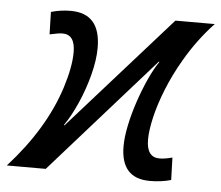

<svg xmlns="http://www.w3.org/2000/svg" viewBox="-88 -579 735 638"><g transform="rotate(5 279.5 -260.0)"><path d="M504.4 0.5Q487.3 5.4 469.7 7.6Q452.1 9.8 433.6 9.8Q336.9 9.8 336.9 -97.7Q336.9 -127.9 345 -166.7Q353 -205.6 366.7 -246.6Q380.4 -287.6 397 -324.5Q413.6 -361.3 431.2 -386.7L429.2 -387.7L85.9 0H-43.9Q16.6 -66.9 57.6 -134.8Q99.6 -204.1 122.1 -274.7Q144.5 -345.2 144.5 -394Q144.5 -453.1 102.5 -453.1Q89.4 -453.1 59.6 -446.3L57.6 -521Q74.2 -525.9 90.6 -528.1Q106.9 -530.3 123 -530.3Q172.9 -530.3 197.8 -501.7Q222.7 -473.1 222.7 -415.5Q222.7 -374.5 209.7 -325Q196.8 -275.4 176.3 -229Q155.8 -182.6 133.3 -150.4L135.3 -149.4L472.2 -528.3H603.5Q576.7 -500 552.5 -467.5Q528.3 -435.1 506.8 -397.9Q478 -348.6 457.5 -297.9Q437 -247.1 426.5 -202.4Q416 -157.7 416 -126.5Q416 -67.4 459.5 -67.4Q477.1 -67.4 502 -74.2Z"/></g></svg>

Font: Arimo
Style: Italic
Weight: 400
Italic angle: -12°
Designer: Steve Matteson
Foundry: Monotype Imaging Inc.
Version: Version 1.33